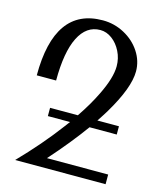

<svg xmlns="http://www.w3.org/2000/svg" viewBox="-113 -845 772 921"><g transform="rotate(15 273.0 -385.0)"><path d="M499 -55H195Q287 -158 354 -251H489V-292H382Q402 -322 419 -350Q500 -486 500 -567Q500 -619 470.5 -664Q441 -709 391 -736Q341 -763 284 -763Q45 -763 45 -426H141Q141 -567 178 -641Q215 -715 284 -715Q315 -715 342.5 -694.5Q370 -674 387 -640Q404 -606 404 -567Q404 -509 360 -420Q331 -360 285 -292H147V-251H257Q247 -237 236 -223Q156 -116 50 -7H499Z"/></g></svg>

Font: LXGW Marker Gothic
Style: Regular
Weight: 400
Version: Version 1.001